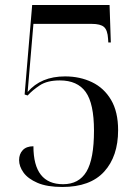

<svg xmlns="http://www.w3.org/2000/svg" viewBox="-20 -733 556 764"><path d="M228 11Q167 11 129 -5.5Q91 -22 73.5 -46.5Q56 -71 56 -96Q56 -120 70.5 -135.5Q85 -151 113 -151Q113 0 231 0Q294 0 324 -50Q354 -100 354 -213Q354 -321 321 -367Q288 -413 218 -413Q168 -413 138.5 -393.5Q109 -374 90 -353L78 -357L108 -713H416L421 -564H411L410 -579Q408 -613 394 -625.5Q380 -638 345 -638H113L90 -367Q143 -429 239 -429Q298 -429 346 -406Q394 -383 422 -335.5Q450 -288 450 -215Q450 -111 394.5 -50Q339 11 228 11Z"/></svg>

Font: Noto Serif Display SemiCondensed
Style: Regular
Weight: 400
Width: 4
Designer: Monotype Design Team
Foundry: Monotype Imaging Inc.
Version: Version 2.009